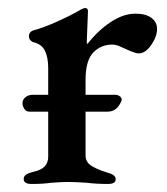

<svg xmlns="http://www.w3.org/2000/svg" viewBox="-20 -455 415 478"><path d="M371 -383Q371 -364 356.5 -343Q342 -322 325 -322Q317 -322 293 -333Q289 -335 278.5 -339.5Q268 -344 260 -344Q231 -344 212 -324Q193 -304 193 -256V-219H267Q273 -219 278 -215.5Q283 -212 283 -207L282 -203Q271 -177 248 -177H193V-68Q193 -53 205 -44Q217 -35 245 -26Q257 -23 262.5 -19Q268 -15 268 -9Q268 3 249 3Q220 3 196 0Q166 -2 150 -2Q134 -2 108 0Q87 3 59 3Q39 3 39 -9Q39 -16 44.5 -20Q50 -24 62 -27Q82 -31 91 -40.5Q100 -50 100 -65V-177H53Q45 -177 40.5 -184Q36 -191 36 -198Q36 -207 43.5 -213Q51 -219 61 -219H100V-285Q100 -312 92 -328.5Q84 -345 63 -350Q59 -351 55.5 -355Q52 -359 52 -365Q52 -375 62 -379Q88 -386 119.5 -400Q151 -414 174 -427Q187 -435 192 -435Q199 -435 199 -427L196 -350Q196 -346 198 -346Q224 -379 255.5 -400Q287 -421 317 -421Q343 -421 357 -410.5Q371 -400 371 -383Z"/></svg>

Font: EB Garamond Medium
Style: Regular
Weight: 500
Designer: Georg Duffner and Octavio Pardo
Foundry: Georg Duffner
Version: Version 1.000